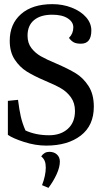

<svg xmlns="http://www.w3.org/2000/svg" viewBox="-20 -696 493 927"><path d="M18 -45V-209L67 -214Q73 -166 80.5 -133Q88 -100 103 -66Q153 -43 217 -43Q273 -43 307.5 -74Q342 -105 342 -160Q342 -199 322.5 -226Q303 -253 274.5 -269.5Q246 -286 198 -306Q144 -329 109.5 -350.5Q75 -372 51 -408.5Q27 -445 27 -499Q27 -580 81.5 -628Q136 -676 233 -676Q283 -676 326.5 -659Q370 -642 395.5 -613Q421 -584 421 -549Q421 -485 371 -485Q348 -485 335.5 -492Q323 -499 313 -513Q334 -534 334 -564Q334 -590 307 -607.5Q280 -625 232 -625Q176 -625 144.5 -599Q113 -573 113 -524Q113 -488 131.5 -464Q150 -440 177 -424.5Q204 -409 252 -389Q310 -364 346 -342Q382 -320 407.5 -280.5Q433 -241 433 -181Q433 -90 370 -41.5Q307 7 203 7Q151 7 96.5 -10.5Q42 -28 18 -45ZM201 113Q201 94 196 81.5Q191 69 179 59Q194 37 218 37Q241 37 255 50Q269 63 269 84Q269 111 253.5 145Q238 179 214 211L183 198Q201 151 201 113Z"/></svg>

Font: Caladea
Style: Regular
Weight: 400
Designer: Carolina Giovagnoli and Andres Torresi
Foundry: Carolina Giovagnoli & Andres Torresi
Version: Version 1.001